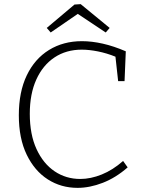

<svg xmlns="http://www.w3.org/2000/svg" viewBox="-20 -901 693 928"><path d="M355 7Q275 7 211 -34Q147 -75 109 -153.5Q71 -232 71 -344Q71 -457 109.5 -537Q148 -617 217 -659.5Q286 -702 376 -702Q424 -702 477 -690Q530 -678 588 -653L582 -509H551L538 -627Q496 -644 453.5 -652.5Q411 -661 375 -661Q300 -661 243.5 -623.5Q187 -586 155.5 -516.5Q124 -447 124 -351Q124 -251 156.5 -180.5Q189 -110 244 -73Q299 -36 368 -36Q418 -36 471.5 -57.5Q525 -79 575 -123L597 -92Q540 -42 477 -17.5Q414 7 355 7ZM225 -744 206 -766 340 -879 370 -881 510 -766 491 -744 356 -834Z"/></svg>

Font: Bitter Light
Style: Regular
Weight: 300
Designer: Sol Matas, and Bitter project Authors
Foundry: Sol Matas
Version: Version 2.001